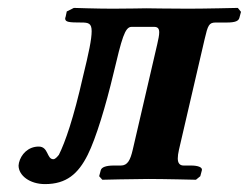

<svg xmlns="http://www.w3.org/2000/svg" viewBox="-20 -454 630 486"><path d="M78 -83C51 -83 33 -63 28 -42C28 -40 27 -37 27 -35C27 -10 55 12 94 12C148 12 178 -14 202 -62C223 -104 248 -187 267 -267C288.4 -356.9 296 -386 313 -386H370C379 -386 383 -382 383 -372C383 -365 381 -355 378 -342L316 -75C310 -49 303 -35 286 -35H268C249 -35 237 -31 235 -23L231 -8L239 1C239 1 320 -1 355 -1C395 -1 476 1 476 1L487 -8L491 -23C493 -31 480 -35 464 -35H445C435 -35 430 -41 430 -53C430 -59 431 -66 433 -75L498 -355C506.1 -390 509 -397 526 -397H554C576 -397 584 -401 586 -409L590 -424L582 -434C582 -434 500 -432 457 -432C415 -432 350 -433 350 -433C350 -433 297 -432 265 -432C225 -432 167 -434 167 -434L149 -425L146 -411C145 -409 145 -408 145 -407C145 -398 155 -397 186 -397C204 -397 212 -395 212 -375C212 -355 205 -321 190 -260C166 -154 145 -94 129 -62C128 -61 121 -51 115 -51C98 -51 103 -83 78 -83Z"/></svg>

Font: Linux Libertine O
Style: Bold Italic
Weight: 700
Italic angle: -11.5°
Designer: Philipp H. Poll
Foundry: Philipp H. Poll
Version: Version 4.1.0